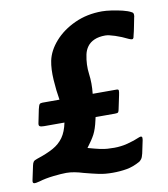

<svg xmlns="http://www.w3.org/2000/svg" viewBox="-101 -742 719 820"><g transform="rotate(-10 259.0 -331.5)"><path d="M322 12Q289 12 263 6.5Q237 1 199 -9Q180 -15 161.5 -18.5Q143 -22 126 -22Q105 -22 69.5 -18Q34 -14 8 -6Q-10 -1 -17 -2.5Q-24 -4 -21 -17Q-18 -32 -14.5 -47.5Q-11 -63 -8 -78Q-6 -88 -2 -93.5Q2 -99 15 -103Q58 -117 86 -132.5Q114 -148 131 -172Q148 -196 156 -235Q134 -235 112 -235Q90 -235 68 -235Q55 -235 49.5 -238Q44 -241 46 -251Q49 -266 52 -280.5Q55 -295 58 -310Q62 -327 65.5 -331Q69 -335 78 -335Q97 -335 115 -335Q133 -335 152 -335Q145 -375 142 -422.5Q139 -470 146 -505Q155 -548 189.5 -587Q224 -626 277.5 -650.5Q331 -675 396 -675Q413 -675 437 -671.5Q461 -668 484 -662.5Q507 -657 521 -649Q528 -646 528.5 -638Q529 -630 527 -625Q523 -606 519.5 -587Q516 -568 511 -549Q510 -540 506.5 -536.5Q503 -533 489 -539Q461 -553 433.5 -562Q406 -571 392 -571Q364 -571 344.5 -562.5Q325 -554 314 -539Q303 -524 299 -505Q290 -462 295.5 -421Q301 -380 296 -335Q322 -335 348 -335Q374 -335 400 -335Q408 -335 408.5 -329.5Q409 -324 406 -310Q403 -296 400 -281.5Q397 -267 394 -253Q392 -241 389 -238Q386 -235 375 -235Q354 -235 333 -235Q312 -235 291 -235Q290 -232 289.5 -228.5Q289 -225 288 -222Q280 -185 268.5 -163Q257 -141 234 -111Q266 -102 284.5 -98Q303 -94 317 -93Q331 -92 347 -92Q376 -92 405.5 -99.5Q435 -107 460 -118Q467 -121 470.5 -118Q474 -115 472 -104L460 -47Q456 -30 450.5 -23.5Q445 -17 442 -15Q412 2 383 7Q354 12 322 12Z"/></g></svg>

Font: Glory ExtraBold
Style: Italic
Weight: 800
Italic angle: -12°
Version: Version 1.011